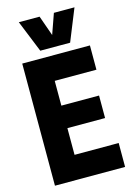

<svg xmlns="http://www.w3.org/2000/svg" viewBox="-136 -995 735 1063"><g transform="rotate(-15 231.0 -463.0)"><path d="M42 0V-700H430V-561H191V-419H407V-290H191V-137H444V0ZM402 -926 328 -743H157L83 -926H202L243 -810L284 -926Z"/></g></svg>

Font: Georama SemiCondensed
Style: Bold
Weight: 700
Width: 4
Designer: Jean-Baptiste Levee
Foundry: Production Type
Version: Version 1.000